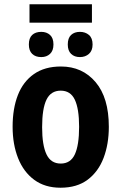

<svg xmlns="http://www.w3.org/2000/svg" viewBox="-20 -868 567 898"><path d="M410 -848V-762H118V-848ZM173 -719Q198 -719 214 -704.5Q230 -690 230 -660Q230 -631 214 -616Q198 -601 173 -601Q146 -601 130.5 -616Q115 -631 115 -660Q115 -690 130.5 -704.5Q146 -719 173 -719ZM354 -719Q379 -719 396 -704.5Q413 -690 413 -660Q413 -631 396 -616Q379 -601 354 -601Q328 -601 312.5 -616Q297 -631 297 -660Q297 -690 312.5 -704.5Q328 -719 354 -719ZM489 -275Q489 -194 464.5 -129.5Q440 -65 390 -27.5Q340 10 263 10Q190 10 140 -27Q90 -64 64.5 -128.5Q39 -193 39 -275Q39 -360 63.5 -423Q88 -486 138.5 -521.5Q189 -557 265 -557Q365 -557 427 -484Q489 -411 489 -275ZM177 -273Q177 -189 197.5 -146Q218 -103 264 -103Q310 -103 330 -146Q350 -189 350 -275Q350 -359 330 -401.5Q310 -444 264 -444Q218 -444 197.5 -402Q177 -360 177 -273Z"/></svg>

Font: Noto Sans Condensed
Style: Bold
Weight: 700
Width: 3
Designer: Monotype Design Team
Foundry: Monotype Imaging Inc.
Version: Version 2.013; ttfautohint (v1.8.4.7-5d5b)